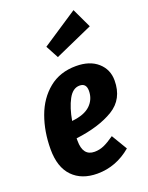

<svg xmlns="http://www.w3.org/2000/svg" viewBox="-156 -905 770 1000"><g transform="rotate(-20 229.0 -404.5)"><path d="M456 -409Q456 -306 376 -257.5Q296 -209 167 -193V-179Q167 -95 232 -95Q259 -95 284 -106Q309 -117 343 -141L395 -54Q311 17 207 17Q120 17 70 -34.5Q20 -86 20 -185Q20 -283 50 -365.5Q80 -448 141.5 -498Q203 -548 292 -548Q368 -548 412 -509Q456 -470 456 -409ZM312 -404Q312 -446 275 -446Q237 -446 212.5 -400.5Q188 -355 176 -286Q246 -293 279 -325Q312 -357 312 -404ZM380 -826 431 -718 220 -624 182 -695Z"/></g></svg>

Font: Fira Sans Extra Condensed
Style: Bold Italic
Weight: 700
Width: 3
Italic angle: -8°
Designer: Carrois Corporate & Edenspiekermann AG
Foundry: Carrois Corporate GbR & Edenspiekermann AG
Version: Version 4.203